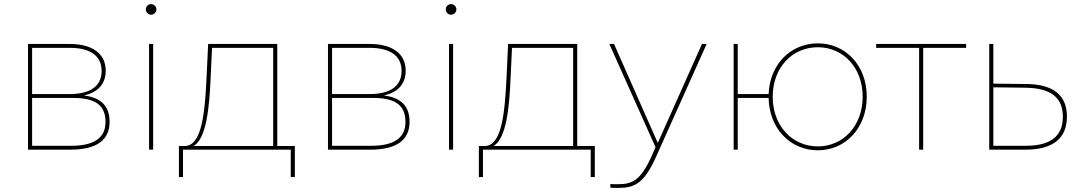

<svg xmlns="http://www.w3.org/2000/svg" viewBox="-20 -732 5279 939"><path d="M117 0H324C454 0 516 -48 516 -136C516 -210 478 -254 391 -265C456 -280 497 -319 497 -386C497 -472 429 -517 320 -517H117ZM327 -19H137V-253H337C447 -253 496 -217 496 -136C496 -55 437 -19 327 -19ZM321 -272H137V-498H321C420 -498 477 -460 477 -385C477 -310 420 -272 321 -272Z M709 0H729V-517H709ZM719 -660C733 -660 745 -672 745 -686C745 -700 733 -712 719 -712C705 -712 693 -700 693 -686C693 -672 705 -660 719 -660Z M855 134H875V0H1402V134H1422V-18H1336V-517H998L990 -349C982 -189 969 -24 888 -18H855ZM927 -18C990 -55 1004 -209 1010 -349L1017 -498H1316V-18Z M1584 0H1791C1921 0 1983 -48 1983 -136C1983 -210 1945 -254 1858 -265C1923 -280 1964 -319 1964 -386C1964 -472 1896 -517 1787 -517H1584ZM1794 -19H1604V-253H1804C1914 -253 1963 -217 1963 -136C1963 -55 1904 -19 1794 -19ZM1788 -272H1604V-498H1788C1887 -498 1944 -460 1944 -385C1944 -310 1887 -272 1788 -272Z M2176 0H2196V-517H2176ZM2186 -660C2200 -660 2212 -672 2212 -686C2212 -700 2200 -712 2186 -712C2172 -712 2160 -700 2160 -686C2160 -672 2172 -660 2186 -660Z M2322 134H2342V0H2869V134H2889V-18H2803V-517H2465L2457 -349C2449 -189 2436 -24 2355 -18H2322ZM2394 -18C2457 -55 2471 -209 2477 -349L2484 -498H2783V-18Z M2965 168V186C2978 187 2991 187 3003 187C3085 187 3130 165 3189 34L3436 -517H3413L3197 -33L2983 -517H2960L3186 -12L3168 29C3114 149 3074 169 3002 169C2990 169 2978 169 2965 168Z M3568 0H3588V-253H3739C3742 -103 3845 3 3980 3C4115 3 4219 -106 4219 -259C4219 -412 4115 -520 3980 -520C3847 -520 3745 -418 3739 -272H3588V-517H3568ZM3980 -16C3855 -16 3759 -116 3759 -259C3759 -402 3855 -501 3980 -501C4103 -501 4199 -402 4199 -259C4199 -116 4103 -16 3980 -16Z M4475 0H4495V-498H4705V-517H4265V-498H4475Z M4818 0H4995C5128 0 5198 -54 5198 -162C5198 -266 5131 -319 5004 -321L4838 -323V-517H4818ZM4997 -19H4838V-305L4997 -303C5118 -301 5178 -256 5178 -161C5178 -65 5117 -19 4997 -19Z"/></svg>

Font: Chess Sans Thin
Style: Regular
Weight: 100
Designer: Wolf Bōese
Foundry: Wolf Bōese
Version: Version 7.223;Glyphs 3.3 (3306)